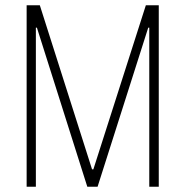

<svg xmlns="http://www.w3.org/2000/svg" viewBox="-20 -708 704 728"><path d="M81 0V-688H131L329 -66H334L533 -688H582V0H546V-603H542L350 0H311L120 -603H116V0Z"/></svg>

Font: Saira Condensed Thin
Style: Regular
Weight: 250
Width: 3
Designer: Hector Gatti with collaboration of the Omnibus-Type team
Foundry: Omnibus-Type
Version: Version 1.101